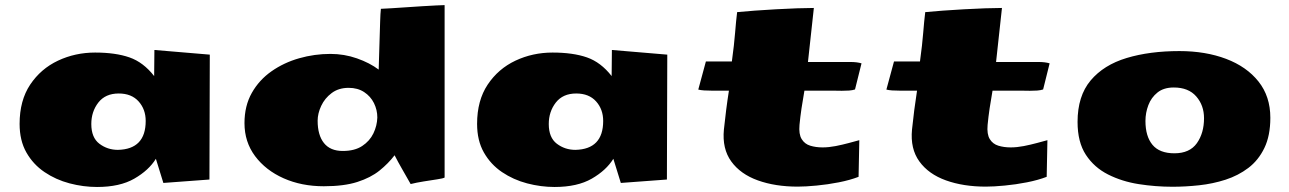

<svg xmlns="http://www.w3.org/2000/svg" viewBox="-20 -726 5137 765"><path d="M366.7 19Q312 19 257.3 4.6Q202.6 -9.8 157.5 -40.3Q112.3 -70.8 85.2 -118.4Q58.1 -166 58.1 -232.4Q58.1 -325.7 100.3 -388.9Q142.6 -452.1 211.2 -484.4Q279.8 -516.6 358.9 -516.6Q440.4 -516.6 495.8 -497.3Q551.3 -478 594.2 -422.9L595.2 -526.9L815.9 -508.3L814.5 -10.7L630.9 2.9L601.1 -93.3Q572.8 -47.4 515.1 -14.2Q457.5 19 366.7 19ZM449.7 -128.9Q560.5 -131.3 560.5 -244.1Q560.5 -290.5 532.2 -322Q503.9 -353.5 453.1 -353.5Q399.9 -353.5 371.8 -317.4Q343.8 -281.2 343.8 -231.9Q343.8 -177.7 376 -153.3Q408.2 -128.9 449.7 -128.9Z M1270 16.1Q1181.6 16.1 1110.1 -15.6Q1038.6 -47.4 996.3 -104Q954.1 -160.6 954.1 -235.4Q954.1 -304.2 983.4 -356Q1012.7 -407.7 1062 -442.1Q1111.3 -476.6 1172.1 -493.9Q1232.9 -511.2 1296.4 -511.2Q1351.6 -511.2 1402.3 -493.4Q1453.1 -475.6 1488.8 -448.7Q1489.7 -493.2 1491.7 -543.9Q1493.7 -594.7 1494.6 -639.2Q1494.6 -651.4 1495.8 -668.5Q1497.1 -685.5 1497.6 -690.9Q1511.7 -691.4 1538.8 -693.1Q1565.9 -694.8 1598.4 -697Q1630.9 -699.2 1662.1 -701.2Q1693.4 -703.1 1717.3 -704.3Q1741.2 -705.6 1750 -705.6H1751.5V-18.6Q1746.1 -15.1 1722.2 -11.5Q1698.2 -7.8 1668.7 -3.2Q1639.2 1.5 1616.2 7.3Q1598.1 -24.9 1582 -52.7Q1565.9 -80.6 1552.2 -107.4Q1527.3 -74.7 1492.2 -46.4Q1457 -18.1 1403.8 -1Q1350.6 16.1 1270 16.1ZM1345.7 -124.5Q1393.1 -124.5 1423.1 -144.3Q1453.1 -164.1 1467.8 -194.6Q1482.4 -225.1 1483.4 -257.8Q1483.4 -288.1 1470 -315.2Q1456.5 -342.3 1430.9 -359.1Q1405.3 -376 1369.1 -376Q1329.1 -376 1301.5 -355.2Q1273.9 -334.5 1259.8 -304.2Q1245.6 -273.9 1245.6 -245.1Q1245.6 -187.5 1270.8 -156Q1295.9 -124.5 1345.7 -124.5Z M2189.5 19Q2134.8 19 2080.1 4.6Q2025.4 -9.8 1980.2 -40.3Q1935.1 -70.8 1908 -118.4Q1880.9 -166 1880.9 -232.4Q1880.9 -325.7 1923.1 -388.9Q1965.3 -452.1 2033.9 -484.4Q2102.5 -516.6 2181.6 -516.6Q2263.2 -516.6 2318.6 -497.3Q2374 -478 2417 -422.9L2418 -526.9L2638.7 -508.3L2637.2 -10.7L2453.6 2.9L2423.8 -93.3Q2395.5 -47.4 2337.9 -14.2Q2280.3 19 2189.5 19ZM2272.5 -128.9Q2383.3 -131.3 2383.3 -244.1Q2383.3 -290.5 2355 -322Q2326.7 -353.5 2275.9 -353.5Q2222.7 -353.5 2194.6 -317.4Q2166.5 -281.2 2166.5 -231.9Q2166.5 -177.7 2198.7 -153.3Q2231 -128.9 2272.5 -128.9Z M3158.2 17.6Q3068.8 17.6 2999.5 -7.3Q2930.2 -32.2 2893.6 -82.8Q2856.9 -133.3 2864.3 -210Q2868.2 -247.6 2873.3 -287.6Q2878.4 -327.6 2884.3 -364.7H2819.8Q2799.8 -364.7 2785.4 -365.7Q2771 -366.7 2762.2 -369.1L2792.5 -481H2896Q2905.3 -548.8 2908.9 -595.5Q2912.6 -642.1 2917 -677.7Q2946.3 -680.7 2986.8 -683.6Q3027.3 -686.5 3071.3 -689Q3115.2 -691.4 3155 -692.9Q3194.8 -694.3 3222.7 -694.3L3199.2 -479H3369.6Q3394.5 -479 3412.6 -473.6L3386.7 -369.6Q3376.5 -366.2 3363 -365.2Q3349.6 -364.3 3334 -364.3Q3327.1 -364.3 3320.3 -364.5Q3313.5 -364.7 3306.2 -364.7H3185.1Q3178.7 -329.1 3173.6 -294.7Q3168.5 -260.3 3165.5 -228.5Q3162.1 -191.4 3174.1 -171.9Q3186 -152.3 3208.3 -145.5Q3230.5 -138.7 3257.3 -138.7H3257.8Q3282.2 -138.7 3309.6 -144Q3336.9 -149.4 3362.1 -156.2Q3387.2 -163.1 3403.8 -167.5L3400.9 -21.5Q3366.7 -8.3 3322 0.5Q3277.3 9.3 3233.4 13.4Q3189.5 17.6 3158.2 17.6Z M3907.7 17.6Q3818.4 17.6 3749 -7.3Q3679.7 -32.2 3643.1 -82.8Q3606.4 -133.3 3613.8 -210Q3617.7 -247.6 3622.8 -287.6Q3627.9 -327.6 3633.8 -364.7H3569.3Q3549.3 -364.7 3534.9 -365.7Q3520.5 -366.7 3511.7 -369.1L3542 -481H3645.5Q3654.8 -548.8 3658.4 -595.5Q3662.1 -642.1 3666.5 -677.7Q3695.8 -680.7 3736.3 -683.6Q3776.9 -686.5 3820.8 -689Q3864.7 -691.4 3904.5 -692.9Q3944.3 -694.3 3972.2 -694.3L3948.7 -479H4119.1Q4144 -479 4162.1 -473.6L4136.2 -369.6Q4126 -366.2 4112.5 -365.2Q4099.1 -364.3 4083.5 -364.3Q4076.7 -364.3 4069.8 -364.5Q4063 -364.7 4055.7 -364.7H3934.6Q3928.2 -329.1 3923.1 -294.7Q3918 -260.3 3915 -228.5Q3911.6 -191.4 3923.6 -171.9Q3935.5 -152.3 3957.8 -145.5Q3980 -138.7 4006.8 -138.7H4007.3Q4031.7 -138.7 4059.1 -144Q4086.4 -149.4 4111.6 -156.2Q4136.7 -163.1 4153.3 -167.5L4150.4 -21.5Q4116.2 -8.3 4071.5 0.5Q4026.9 9.3 3982.9 13.4Q3939 17.6 3907.7 17.6Z M4651.4 18.1Q4584 18.1 4517.1 7.6Q4450.2 -2.9 4395 -30.8Q4339.8 -58.6 4306.6 -109.1Q4273.4 -159.7 4273.4 -240.2Q4273.4 -343.3 4325.4 -405.3Q4377.4 -467.3 4469 -494.9Q4560.5 -522.5 4679.2 -522.5Q4783.2 -522.5 4865.2 -491.5Q4947.3 -460.4 4994.4 -401.1Q5041.5 -341.8 5041.5 -256.8Q5041.5 -185.5 5017.8 -136.5Q4994.1 -87.4 4953.9 -56.9Q4913.6 -26.4 4863 -10Q4812.5 6.3 4757.8 12.2Q4703.1 18.1 4651.4 18.1ZM4659.2 -115.2Q4720.2 -115.2 4748.8 -155.5Q4777.3 -195.8 4777.3 -254.9Q4777.3 -306.2 4746.3 -341.8Q4715.3 -377.4 4656.7 -377.4Q4616.7 -377.4 4591.8 -357.4Q4566.9 -337.4 4555.4 -306.9Q4543.9 -276.4 4543.9 -244.1Q4543.9 -182.6 4572 -148.9Q4600.1 -115.2 4659.2 -115.2Z"/></svg>

Font: Seymour One
Style: Regular
Weight: 400
Designer: Vernon Adams
Foundry: Vernon Adams
Version: Version 1.100; ttfautohint (v1.8.4.7-5d5b);gftools[0.9.33]